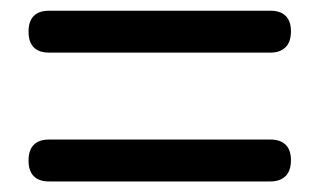

<svg xmlns="http://www.w3.org/2000/svg" viewBox="-20 -519 595 358"><path d="M71.3 -420.9Q52.7 -420.9 43 -430.7Q33.2 -440.4 33.2 -460Q33.2 -479.5 43 -489.3Q52.7 -499 71.3 -499H484.4Q502.9 -499 512.7 -489.3Q522.5 -479.5 522.5 -460.9Q522.5 -440.4 512.2 -430.7Q502 -420.9 484.4 -420.9ZM71.3 -180.7Q52.7 -180.7 43 -190.4Q33.2 -200.2 33.2 -219.7Q33.2 -239.3 43 -249Q52.7 -258.8 71.3 -258.8H484.4Q502.9 -258.8 512.7 -249Q522.5 -239.3 522.5 -220.7Q522.5 -200.2 512.2 -190.4Q502 -180.7 484.4 -180.7Z"/></svg>

Font: TaiwanPearl
Style: Regular
Weight: 400
Version: Version 2.102